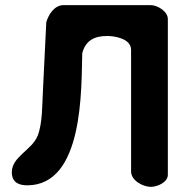

<svg xmlns="http://www.w3.org/2000/svg" viewBox="-20 -727 746 747"><path d="M397 -587C426 -587 490 -577 490 -533V-60C490 -24 537 0 567 0C591 0 633 -17 633 -47V-653C633 -683 592 -707 567 -707H227C191 -707 168 -669 160 -640C158 -600 149 -413 147 -373C144 -323 146 -250 127 -200C105 -143 26 -118 26 -57C26 -18 52 -6 86 -6C307 -6 296 -385 300 -520C313 -570 348 -587 397 -587Z"/></svg>

Font: Asimov Print
Style: Regular
Weight: 500
Designer: Google
Version: Version 2.000980: 2014